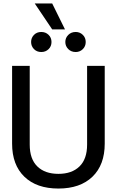

<svg xmlns="http://www.w3.org/2000/svg" viewBox="-20 -1081 676 1111"><path d="M50 -250V-700H152V-244Q152 -161 196 -118Q240 -75 318 -75Q396 -75 440 -118Q484 -161 484 -244V-700H586V-250Q586 -127 515 -58.5Q444 10 318 10Q192 10 121 -58.5Q50 -127 50 -250ZM181 -1061H282L356 -911H282ZM160 -838Q160 -862 176.5 -879Q193 -896 219 -896Q244 -896 261 -879.5Q278 -863 278 -838Q278 -813 261 -796.5Q244 -780 219 -780Q193 -780 176.5 -797Q160 -814 160 -838ZM358 -838Q358 -862 375 -879Q392 -896 418 -896Q442 -896 459 -879.5Q476 -863 476 -838Q476 -813 459 -796.5Q442 -780 418 -780Q392 -780 375 -797Q358 -814 358 -838Z"/></svg>

Font: Niramit Medium
Style: Regular
Weight: 500
Designer: Katatrad Aksorn Co.,Ltd.
Foundry: Cadson Demak Co.,Ltd.
Version: Version 1.000; ttfautohint (v1.6)